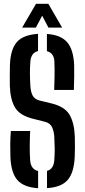

<svg xmlns="http://www.w3.org/2000/svg" viewBox="-20 -987 448 1015"><path d="M228.5 7.5V-83.5Q263 -92.5 267 -139Q269.5 -173 269.2 -200.8Q269 -228.5 267 -264.5Q265 -294 255 -315Q245 -336 218.5 -343L151.5 -360Q83.5 -377.5 59 -419.2Q34.5 -461 32 -533Q31.5 -560 31.8 -588Q32 -616 32.5 -643.5Q35.5 -726 69 -764.5Q102.5 -803 181 -808V-717Q144.5 -708.5 140.5 -662Q138 -630 138.2 -597.5Q138.5 -565 140.5 -533Q142.5 -500.5 153 -481.2Q163.5 -462 191 -455L251.5 -440.5Q322.5 -423.5 347.8 -380Q373 -336.5 375.5 -264.5Q376.5 -233 376.2 -210Q376 -187 375 -158Q371.5 -75 338 -36Q304.5 3 228.5 7.5ZM266.5 -511.5Q268 -549 268.5 -586.8Q269 -624.5 267.5 -662Q265.5 -707 228 -716.5V-807.5Q301.5 -802.5 335 -763.8Q368.5 -725 372 -643Q372.5 -618 372.2 -582.5Q372 -547 370.5 -511.5ZM181.5 8Q104.5 3 71.2 -36Q38 -75 35 -158Q34 -193 34.2 -226Q34.5 -259 37.5 -294.5H139.5Q137.5 -254 137.2 -214.2Q137 -174.5 139.5 -139Q143 -92 181.5 -83ZM97 -841 170.5 -967H235.5L308.5 -841H236L203 -904L169.5 -841Z"/></svg>

Font: Big Shoulders Stencil Display
Style: Bold
Weight: 700
Designer: Patric King
Foundry: XO Type Co
Version: Version 1.000